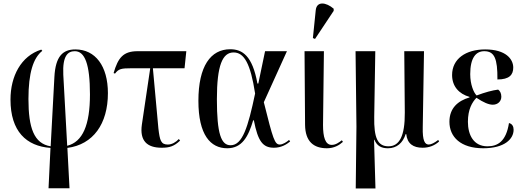

<svg xmlns="http://www.w3.org/2000/svg" viewBox="-20 -824 2940 1080"><path d="M253 235H371L359 8C504 -11 587 -127 587 -300C587 -453 516 -546 404 -546C333 -546 292 -507 286 -391L265 -1C171 -16 140 -105 140 -267C140 -414 167 -498 218 -538L212 -545C98 -509 39 -395 39 -264C39 -85 128 -2 264 8ZM336 -404C331 -511 362 -536 401 -536C457 -536 486 -464 486 -293C486 -120 445 -26 358 -4Z M889 7C934 7 959 -1 993 -33L986 -42C969 -24 947 -11 924 -11C885 -11 879 -34 871 -101L840 -440H1018L1028 -536H754C673 -536 644 -499 619 -413L627 -410C647 -437 663 -440 719 -440H825L778 -123C765 -32 807 7 889 7Z M1258 10C1342 10 1377 -56 1404 -147H1408C1431 -28 1459 7 1521 7C1563 7 1592 -12 1612 -28L1606 -37C1594 -26 1571 -11 1554 -11C1525 -11 1516 -41 1464 -249L1594 -536H1471L1433 -354H1428C1400 -511 1343 -547 1275 -547C1165 -547 1096 -452 1096 -257C1096 -65 1164 10 1258 10ZM1277 -7C1224 -7 1200 -71 1200 -266C1200 -458 1232 -529 1294 -529C1353 -529 1389 -467 1415 -298C1375 -108 1344 -7 1277 -7Z M1752 -605 1857 -763V-775C1814 -812 1761 -819 1756 -766L1740 -610ZM1819 10C1859 10 1888 -7 1909 -26L1903 -35C1886 -22 1868 -9 1846 -9C1809 -9 1797 -54 1797 -121L1802 -536H1693L1696 -122C1697 -27 1745 10 1819 10Z M1981 236H2092L2084 -38H2086C2100 -4 2124 10 2162 10C2212 10 2246 -20 2262 -70H2265C2271 -15 2305 7 2357 7C2394 7 2424 -5 2450 -28L2445 -37C2425 -21 2405 -11 2392 -11C2370 -11 2356 -31 2358 -109L2365 -536H2254L2257 -191C2258 -57 2226 -1 2165 -1C2104 -1 2083 -49 2085 -166L2091 -536H1980L1985 -112Z M2698 10C2818 10 2869 -42 2869 -94C2869 -112 2862 -127 2843 -132C2827 -29 2780 -1 2722 -1C2644 -1 2612 -65 2612 -139C2612 -209 2636 -249 2660 -274C2699 -248 2729 -235 2752 -235C2780 -235 2800 -254 2800 -280C2800 -300 2792 -313 2782 -320C2750 -316 2709 -305 2661 -287C2645 -302 2625 -348 2625 -407C2625 -499 2657 -536 2704 -536C2761 -536 2779 -495 2778 -377C2845 -377 2867 -403 2867 -444C2867 -491 2826 -546 2709 -546C2600 -546 2523 -493 2523 -402C2523 -339 2561 -296 2621 -279V-276C2556 -257 2508 -216 2508 -139C2508 -54 2571 10 2698 10Z"/></svg>

Font: Noto Serif Display Condensed Medium
Style: Regular
Weight: 500
Width: 3
Designer: Monotype Design Team
Foundry: Monotype Imaging Inc.
Version: Version 2.009